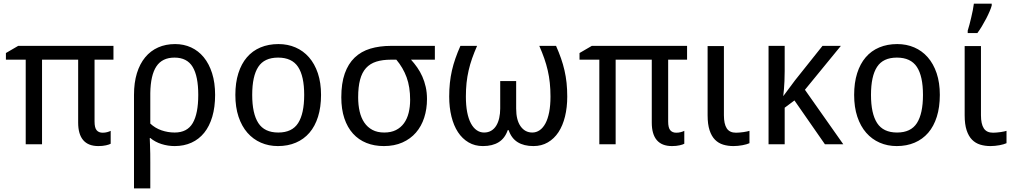

<svg xmlns="http://www.w3.org/2000/svg" viewBox="-20 -786 5522 1046"><path d="M539.1 -63Q552.7 -63 564.2 -66.2Q575.7 -69.3 583 -73.2V-2.9Q575.7 1.5 557.6 5.6Q539.6 9.8 516.1 9.8Q460.9 9.8 433.3 -22.5Q405.8 -54.7 405.8 -118.2V-460.9H209V0H120.1V-460.9H12.2V-497.1L79.1 -536.1H598.1V-460.9H495.1V-124Q495.1 -89.8 506.6 -76.4Q518.1 -63 539.1 -63Z M1151.9 -269Q1151.9 -202.1 1136.5 -150.1Q1121.1 -98.1 1092.5 -62.7Q1064 -27.3 1023.2 -8.8Q982.4 9.8 931.6 9.8Q895 9.8 860.1 -1.2Q825.2 -12.2 798.8 -34.2H795.9Q796.4 -13.2 797.4 9.3Q798.3 28.3 798.6 52Q798.8 75.7 798.8 98.1V240.2H710V-269Q710 -335.4 725.8 -387Q741.7 -438.5 771 -473.9Q800.3 -509.3 841.6 -527.6Q882.8 -545.9 934.1 -545.9Q981.4 -545.9 1021.2 -527.6Q1061 -509.3 1090.1 -473.9Q1119.1 -438.5 1135.5 -387Q1151.9 -335.4 1151.9 -269ZM930.7 -472.2Q863.8 -472.2 832 -424.3Q800.3 -376.5 798.8 -278.8V-112.8Q825.2 -87.9 860.1 -75.9Q895 -64 931.6 -64Q1000 -64 1030 -115.5Q1060.1 -167 1060.1 -269Q1060.1 -371.1 1029.5 -421.6Q999 -472.2 930.7 -472.2Z M1729 -269Q1729 -202.1 1712.6 -150.1Q1696.3 -98.1 1665.8 -62.7Q1635.3 -27.3 1591.8 -8.8Q1548.3 9.8 1494.1 9.8Q1443.8 9.8 1401.4 -8.8Q1358.9 -27.3 1327.9 -62.7Q1296.9 -98.1 1279.5 -150.1Q1262.2 -202.1 1262.2 -269Q1262.2 -335.4 1278.6 -387Q1294.9 -438.5 1325.2 -473.9Q1355.5 -509.3 1399.2 -527.6Q1442.9 -545.9 1497.1 -545.9Q1547.4 -545.9 1589.8 -527.6Q1632.3 -509.3 1663.3 -473.9Q1694.3 -438.5 1711.7 -387Q1729 -335.4 1729 -269ZM1354 -269Q1354 -167 1387.5 -115.5Q1420.9 -64 1496.1 -64Q1571.3 -64 1604.2 -115.5Q1637.2 -167 1637.2 -269Q1637.2 -371.1 1603.8 -421.6Q1570.3 -472.2 1495.1 -472.2Q1419.9 -472.2 1387 -421.6Q1354 -371.1 1354 -269Z M2306.2 -246.1Q2306.2 -191.9 2291 -145Q2275.9 -98.1 2246.1 -63.7Q2216.3 -29.3 2172.4 -9.8Q2128.4 9.8 2071.3 9.8Q2019 9.8 1976.3 -7.3Q1933.6 -24.4 1903.1 -58.1Q1872.6 -91.8 1856 -141.4Q1839.4 -190.9 1839.4 -255.9Q1839.4 -332 1858.2 -385.3Q1877 -438.5 1912.1 -472.2Q1947.3 -505.9 1997.6 -521Q2047.9 -536.1 2110.4 -536.1H2349.1V-460.9H2219.2Q2237.3 -440.9 2253.2 -418.2Q2269 -395.5 2280.8 -369.1Q2292.5 -342.8 2299.3 -312.5Q2306.2 -282.2 2306.2 -246.1ZM1931.2 -255.9Q1931.2 -214.4 1939.2 -179.2Q1947.3 -144 1964.6 -118.4Q1981.9 -92.8 2008.8 -78.4Q2035.6 -64 2073.2 -64Q2110.4 -64 2137 -77.4Q2163.6 -90.8 2180.9 -114.7Q2198.2 -138.7 2206.3 -171.4Q2214.4 -204.1 2214.4 -242.2Q2214.4 -312.5 2195.1 -365Q2175.8 -417.5 2139.2 -460.9H2110.4Q2064 -460.9 2030 -450.2Q1996.1 -439.5 1974.1 -415.3Q1952.1 -391.1 1941.7 -351.8Q1931.2 -312.5 1931.2 -255.9Z M2610.8 9.8Q2566.9 9.8 2532.7 -10.3Q2498.5 -30.3 2475.1 -65.9Q2451.7 -101.6 2439.5 -151.1Q2427.2 -200.7 2427.2 -259.8Q2427.2 -299.3 2430.9 -334.2Q2434.6 -369.1 2442.1 -402.1Q2449.7 -435.1 2461.2 -468Q2472.7 -501 2488.3 -536.1H2579.1Q2563.5 -500.5 2552 -467.8Q2540.5 -435.1 2533 -402.1Q2525.4 -369.1 2521.7 -334.5Q2518.1 -299.8 2518.1 -259.8Q2518.1 -211.9 2525.1 -175.3Q2532.2 -138.7 2545.4 -114Q2558.6 -89.4 2576.9 -76.7Q2595.2 -64 2617.2 -64Q2639.6 -64 2656.2 -74Q2672.9 -84 2683.6 -101.6Q2694.3 -119.1 2699.7 -143.1Q2705.1 -167 2705.1 -194.8V-344.2H2792V-194.8Q2792 -131.8 2816.2 -97.9Q2840.3 -64 2879.9 -64Q2901.9 -64 2920.2 -76.7Q2938.5 -89.4 2951.7 -114Q2964.8 -138.7 2971.9 -175.3Q2979 -211.9 2979 -259.8Q2979 -299.8 2975.3 -334.5Q2971.7 -369.1 2964.1 -402.1Q2956.5 -435.1 2945.1 -467.8Q2933.6 -500.5 2918 -536.1H3009.3Q3024.9 -501 3036.4 -468Q3047.9 -435.1 3055.4 -402.1Q3063 -369.1 3066.7 -334.2Q3070.3 -299.3 3070.3 -259.8Q3070.3 -200.7 3058.1 -151.1Q3045.9 -101.6 3022.5 -65.9Q2999 -30.3 2964.6 -10.3Q2930.2 9.8 2886.2 9.8Q2834 9.8 2800 -11.5Q2766.1 -32.7 2751 -77.1H2746.1Q2731 -32.7 2697 -11.5Q2663.1 9.8 2610.8 9.8Z M3664.1 -63Q3677.7 -63 3689.2 -66.2Q3700.7 -69.3 3708 -73.2V-2.9Q3700.7 1.5 3682.6 5.6Q3664.6 9.8 3641.1 9.8Q3585.9 9.8 3558.3 -22.5Q3530.8 -54.7 3530.8 -118.2V-460.9H3334V0H3245.1V-460.9H3137.2V-497.1L3204.1 -536.1H3723.1V-460.9H3620.1V-124Q3620.1 -89.8 3631.6 -76.4Q3643.1 -63 3664.1 -63Z M3923.8 -535.2V-158.2Q3923.8 -110.8 3939.2 -86.9Q3954.6 -63 3989.7 -63Q3998.5 -63 4009.5 -64Q4020.5 -64.9 4030.8 -66.4Q4041 -67.9 4049.8 -69.8Q4058.6 -71.8 4063 -73.2V-5.9Q4056.6 -2.9 4046.6 0Q4036.6 2.9 4024.9 5.1Q4013.2 7.3 4000.5 8.5Q3987.8 9.8 3976.1 9.8Q3945.8 9.8 3919.9 2Q3894 -5.9 3875.2 -24.9Q3856.4 -43.9 3845.7 -76.4Q3835 -108.9 3835 -158.2V-535.2Z M4474.1 0 4308.1 -238.8 4254.9 -199.2V0H4167V-536.1H4254.9V-398.9Q4254.9 -369.6 4253.7 -344.7Q4252.4 -319.8 4251 -301.3Q4249 -279.8 4247.1 -262.2L4311 -348.1L4460.9 -536.1H4561L4365.2 -296.9L4574.2 0Z M5100.1 -269Q5100.1 -202.1 5083.7 -150.1Q5067.4 -98.1 5036.9 -62.7Q5006.3 -27.3 4962.9 -8.8Q4919.4 9.8 4865.2 9.8Q4814.9 9.8 4772.5 -8.8Q4730 -27.3 4699 -62.7Q4668 -98.1 4650.6 -150.1Q4633.3 -202.1 4633.3 -269Q4633.3 -335.4 4649.7 -387Q4666 -438.5 4696.3 -473.9Q4726.6 -509.3 4770.3 -527.6Q4814 -545.9 4868.2 -545.9Q4918.5 -545.9 4960.9 -527.6Q5003.4 -509.3 5034.4 -473.9Q5065.4 -438.5 5082.8 -387Q5100.1 -335.4 5100.1 -269ZM4725.1 -269Q4725.1 -167 4758.5 -115.5Q4792 -64 4867.2 -64Q4942.4 -64 4975.3 -115.5Q5008.3 -167 5008.3 -269Q5008.3 -371.1 4974.9 -421.6Q4941.4 -472.2 4866.2 -472.2Q4791 -472.2 4758.1 -421.6Q4725.1 -371.1 4725.1 -269Z M5324.2 -535.2V-158.2Q5324.2 -110.8 5339.6 -86.9Q5355 -63 5390.1 -63Q5398.9 -63 5409.9 -64Q5420.9 -64.9 5431.2 -66.4Q5441.4 -67.9 5450.2 -69.8Q5459 -71.8 5463.4 -73.2V-5.9Q5457 -2.9 5447 0Q5437 2.9 5425.3 5.1Q5413.6 7.3 5400.9 8.5Q5388.2 9.8 5376.5 9.8Q5346.2 9.8 5320.3 2Q5294.4 -5.9 5275.6 -24.9Q5256.8 -43.9 5246.1 -76.4Q5235.4 -108.9 5235.4 -158.2V-535.2ZM5252 -619.1Q5256.8 -633.8 5261.7 -652.6Q5266.6 -671.4 5271.2 -691.2Q5275.9 -710.9 5279.8 -730.5Q5283.7 -750 5285.6 -766.1H5382.8V-755.9Q5379.9 -744.1 5371.8 -725.1Q5363.8 -706.1 5352.8 -684.8Q5341.8 -663.6 5329.1 -642.6Q5316.4 -621.6 5304.7 -606H5252Z"/></svg>

Font: WenQuanYi Micro Hei
Style: Regular
Weight: 400
Foundry: Ascender Corporation
Version: Version 0.2.0-beta